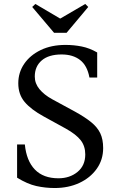

<svg xmlns="http://www.w3.org/2000/svg" viewBox="-20 -936 593 966"><path d="M255 10Q208 10 163 0Q118 -10 66 -42V-209H105Q113 -127 155.5 -83Q198 -39 274 -39Q331 -39 370 -71Q409 -103 409 -159Q409 -201 386 -230.5Q363 -260 311 -289L200 -350Q136 -385 104 -423Q72 -461 72 -517Q72 -571 101.5 -614.5Q131 -658 184.5 -684Q238 -710 310 -710Q352 -710 391.5 -702Q431 -694 469 -672V-546H430Q419 -606 383 -634Q347 -662 290 -662Q225 -662 190 -632Q155 -602 155 -551Q155 -516 178.5 -487.5Q202 -459 242 -437L358 -374Q407 -347 438.5 -321.5Q470 -296 484.5 -265.5Q499 -235 499 -191Q499 -132 466.5 -86.5Q434 -41 379 -15.5Q324 10 255 10ZM252 -771 142 -901 158 -916 282 -843H284L409 -916L424 -901L315 -771Z"/></svg>

Font: Hedvig Letters Serif 14pt
Style: Regular
Weight: 400
Designer: Alexander Örn & Tor Weibull
Foundry: Kanon Foundry
Version: Version 1.000; ttfautohint (v1.8.4.7-5d5b)